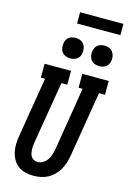

<svg xmlns="http://www.w3.org/2000/svg" viewBox="-163 -1202 853 1284"><g transform="rotate(15 264.0 -560.5)"><path d="M205 8Q176 8 148 1Q120 -6 98.5 -22Q77 -38 63.5 -62Q50 -86 44 -113Q38 -140 39 -169.5Q40 -199 45 -228L113 -639H84V-735H267V-639H226L155 -212Q153 -199 151.5 -185.5Q150 -172 151 -158.5Q152 -145 154.5 -132.5Q157 -120 164 -110Q171 -100 182.5 -94Q194 -88 207 -88Q226 -88 244 -98.5Q262 -109 273.5 -125.5Q285 -142 291 -160.5Q297 -179 301 -198L373 -639H345V-735H528V-639H486L411 -183Q406 -158 398.5 -133.5Q391 -109 377.5 -86.5Q364 -64 345 -45Q326 -26 303 -14Q280 -2 254.5 3Q229 8 205 8ZM440 -814Q423 -814 407.5 -820Q392 -826 382.5 -839Q373 -852 370.5 -868.5Q368 -885 371 -902Q373 -914 379 -925Q385 -936 395 -943Q405 -950 417 -953Q429 -956 440 -956Q457 -956 472.5 -950Q488 -944 497.5 -931Q507 -918 510 -901.5Q513 -885 510 -868Q508 -856 502 -845Q496 -834 486 -827Q476 -820 464 -817Q452 -814 440 -814ZM240 -814Q223 -814 207.5 -820Q192 -826 182.5 -839Q173 -852 170.5 -868.5Q168 -885 171 -902Q173 -914 179 -925Q185 -936 195 -943Q205 -950 217 -953Q229 -956 240 -956Q257 -956 272.5 -950Q288 -944 297.5 -931Q307 -918 310 -901.5Q313 -885 310 -868Q308 -856 302 -845Q296 -834 286 -827Q276 -820 264 -817Q252 -814 240 -814ZM224 -1051V-1129H524V-1051Z"/></g></svg>

Font: Iosevka Slab Oblique
Style: Bold
Weight: 700
Italic angle: -9°
Monospace: yes
Designer: Belleve Invis
Foundry: Belleve Invis
Version: Version 11.1.1; ttfautohint (v1.8.3)